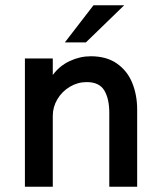

<svg xmlns="http://www.w3.org/2000/svg" viewBox="-20 -710 603 730"><path d="M74.7 -487.8H180.7V-424.8Q206.5 -460 245.4 -478Q284.2 -496.1 325.2 -496.1Q385.3 -496.1 424.8 -468.3Q464.4 -440.4 482.9 -394.5Q501.5 -348.6 501.5 -293.9V0H395.5V-281.7Q395.5 -334.5 376.5 -366.2Q357.4 -397.9 309.6 -397.9Q275.4 -397.9 245.6 -380.1Q215.8 -362.3 198.2 -332.8Q180.7 -303.2 180.7 -270V0H74.7ZM226.6 -548.8 335.4 -689.9H452.1L306.6 -548.8Z"/></svg>

Font: Acari Sans SemiBold
Style: Regular
Weight: 600
Designer: Alfredo Marco Pradil and Stefan Peev
Foundry: Hanken Design Co.
Version: Version 1.045;January 11, 2019;FontCreator 11.5.0.2425 64-bi